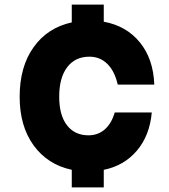

<svg xmlns="http://www.w3.org/2000/svg" viewBox="-20 -730 740 840"><path d="M294 90V13Q188 -10 127 -94Q66 -178 66 -307Q66 -438 127 -523.5Q188 -609 294 -632V-710H434V-635Q533 -617 592 -544.5Q651 -472 655 -360H495Q482 -418 450 -450Q418 -482 371 -482Q309 -482 274 -436Q239 -390 239 -307Q239 -226 273 -182Q307 -138 367 -138Q409 -138 438.5 -164Q468 -190 482 -238H644Q635 -137 579 -71Q523 -5 434 13V90Z"/></svg>

Font: Martian Mono ExtraBold
Style: Regular
Weight: 800
Monospace: yes
Designer: Roman Shamin
Foundry: Evil Martians
Version: Version 1.000; ttfautohint (v1.8.4.7-5d5b)